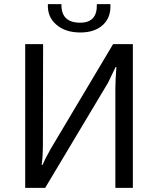

<svg xmlns="http://www.w3.org/2000/svg" viewBox="-20 -902 730 922"><path d="M510 -882Q514 -821 476 -784Q436 -746 366 -746Q293 -746 250 -784Q207 -821 210 -882H275Q273 -793 365 -793Q448 -793 445 -882ZM534 0V-479Q534 -516 539 -580H535Q504 -514 499 -505L197 0H101V-690H187L186 -211Q186 -150 180 -110H184Q196 -138 224 -188L523 -690H618V0Z"/></svg>

Font: Taylor Sans
Style: Regular
Weight: 400
Italic angle: -8°
Designer: Natanael Gama
Version: Version 1.001 September 8, 2015